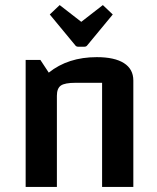

<svg xmlns="http://www.w3.org/2000/svg" viewBox="-20 -736 620 756"><path d="M81 -500H139L172 -450Q248 -511 361 -511Q431 -511 468 -487.5Q505 -464 505 -419V0H382V-410H278Q235 -410 219.5 -399Q204 -388 204 -359V0H81ZM300 -650 385 -716 424 -679 324 -558Q320 -552 312 -552H288Q280 -552 276 -558L176 -679L215 -716Z"/></svg>

Font: Changa Medium
Style: Regular
Weight: 500
Designer: Eduardo Rodriguez Tunni
Foundry: Eduardo Rodriguez Tunni
Version: Version 2.002; ttfautohint (v1.5) -l 8 -r 50 -G 150 -x 14 -H